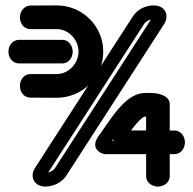

<svg xmlns="http://www.w3.org/2000/svg" viewBox="-20 -663 713 708"><path d="M586.8 -576.7C597.6 -594.1 598 -622 575.6 -635.7C566.6 -641.1 556.7 -643 546.7 -643C516.9 -643 488.2 -629.6 470.1 -602.8C468.5 -600.6 107.7 -41.6 107.7 -41.6C96 -23.3 96.9 5.4 120.2 18.4C128.8 23.3 138.2 25 147.7 25C177.4 25 208.4 9.5 223.9 -14.4ZM536.9 -591.5 181.8 -41.6C179.3 -37.6 168.6 -29.6 157.5 -26.5C210.4 -108.4 503.5 -562.6 512.2 -575.9C512.8 -576.7 512 -575.6 512.6 -576.4C515.1 -580.4 525.9 -588.4 536.9 -591.5ZM555.9 -268.2V-156.7C555.9 -150.8 560 -140.4 562.7 -137.8C558.9 -141.8 548.1 -144.6 543.8 -144.6C528 -144.6 515.7 -144.6 513.5 -144.6C512.5 -144.6 513.9 -144.6 512.9 -144.6C472.2 -144.6 449.7 -144.3 393.1 -144.4C447 -222.9 488.6 -269 514 -270.1C535.8 -271.1 549.6 -269.5 555.9 -268.2ZM605.9 -277.5C607.3 -300.5 584 -318 541.6 -320.1C533.1 -320.6 523.2 -320.6 511.8 -320.1C447.6 -317.2 400.6 -243.8 351 -171.5C348.2 -167.4 310.2 -127.1 347 -102.1C352.7 -98.2 358.4 -96.4 364 -95.1C365.3 -94.8 367.6 -94.5 369.3 -94.5C444.6 -94.2 466.3 -94.6 512.5 -94.6C513.3 -94.6 515.2 -94.6 518.8 -94.6C518.9 -48.6 518.9 -14 518.9 -14C518.9 12.8 543.6 25 562.4 25C581.1 25 605.9 12.9 605.9 -14V-94.6C616.5 -94.6 622.9 -94.6 622.9 -94.6C649.7 -94.6 661.9 -119.3 661.9 -138.1C661.9 -156.8 649.8 -181.7 622.9 -181.7H605.9ZM543.8 -283C536 -283 525.9 -282.9 512.6 -282.7C473.2 -282.2 446.8 -247.4 400.2 -179.5C398.2 -176.5 395.4 -172 394.9 -164.7C391.1 -113.5 472.3 -132 513 -132C513 -132 516.1 -132 543.8 -132C557.4 -132 568.8 -143.4 568.8 -157C568.8 -197 568.8 -236 568.8 -258C568.8 -273.1 554.6 -283 543.8 -283ZM518.8 -232.8C518.8 -218.3 518.8 -202.6 518.8 -182C513.9 -182 512.9 -182 512.9 -182C492.8 -182 476.3 -181.9 463.2 -181.9C497.1 -227.9 511.3 -232.7 513.3 -232.7C515.2 -232.7 516.2 -232.7 518.8 -232.8ZM49.7 -516.1C23.8 -515.4 11.1 -491.8 11.1 -472.6C11.1 -454.3 22.2 -431 47.4 -429.2C52.9 -428.9 207.9 -429.1 209.1 -429.1C234.9 -429.1 248.1 -452.6 248.1 -472.1C248.1 -490.1 236.8 -516.1 209.1 -516.1ZM90.6 -642.6C67 -640.8 53.4 -619.1 53.4 -599.1C53.4 -580.4 65.5 -555.6 92.4 -555.6C92.4 -555.6 133.6 -555.6 189.4 -555.6C230.9 -555.6 269.5 -518.5 269.5 -472.8C269.5 -427 230.9 -389.9 189.4 -389.9C133.6 -389.9 92.4 -389.9 92.4 -389.9C65.5 -389.9 53.4 -365.1 53.4 -346.4C53.4 -328.1 63.8 -304.9 90.6 -302.9C93.8 -302.8 107.8 -302.5 189.4 -302.5C283.8 -302.5 360.7 -378.7 360.7 -472.8C360.7 -566.8 283.8 -643 189.4 -643C108.6 -643 94.2 -642.7 90.6 -642.6Z"/></svg>

Font: Hi.
Style: Regular
Weight: 400
Designer: Mew Too, Robert Jablonski
Foundry: Cannot Into Space Fonts
Version: Version 1.996